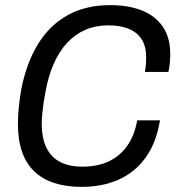

<svg xmlns="http://www.w3.org/2000/svg" viewBox="-20 -718 688 750"><path d="M299 12Q177 12 113.5 -49Q50 -110 50 -234Q50 -266 53.5 -300Q57 -334 63 -369Q83 -471 128 -545Q173 -619 244 -658.5Q315 -698 410 -698Q482 -698 534.5 -677Q587 -656 616 -613.5Q645 -571 645 -507Q645 -491 643.5 -473.5Q642 -456 638 -437H546Q549 -453 550 -467Q551 -481 551 -493Q551 -536 534 -563.5Q517 -591 484 -605Q451 -619 403 -619Q354 -619 313.5 -601.5Q273 -584 242 -550.5Q211 -517 189.5 -468Q168 -419 157 -356Q153 -335 150.5 -318Q148 -301 146.5 -287Q145 -273 144 -261Q143 -249 143 -237Q143 -178 161.5 -140.5Q180 -103 215.5 -85Q251 -67 301 -67Q360 -67 403.5 -87Q447 -107 476 -147Q505 -187 516 -248H605Q590 -158 547.5 -100.5Q505 -43 441.5 -15.5Q378 12 299 12Z"/></svg>

Font: Archivo SemiCondensed
Style: Italic
Weight: 400
Width: 4
Italic angle: -10°
Designer: Hector Gatti
Foundry: Omnibus-Type
Version: Version 2.001